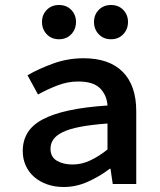

<svg xmlns="http://www.w3.org/2000/svg" viewBox="-20 -736 640 768"><path d="M235 12Q199 12 169 1.5Q139 -9 117 -28Q95 -47 83 -73.5Q71 -100 71 -132Q71 -173 90 -204.5Q109 -236 150 -258Q191 -280 255 -294Q319 -308 410 -314Q407 -356 380 -383Q353 -410 293 -410Q251 -410 210.5 -394.5Q170 -379 132 -358L90 -435Q135 -461 193 -482Q251 -503 314 -503Q417 -503 471 -448.5Q525 -394 525 -291V0H431L422 -61H419Q380 -31 332.5 -9.5Q285 12 235 12ZM270 -78Q307 -78 341.5 -94.5Q376 -111 410 -138V-242Q344 -237 300 -228.5Q256 -220 230 -207Q204 -194 193 -177.5Q182 -161 182 -141Q182 -108 207.5 -93Q233 -78 270 -78ZM216 -579Q186 -579 167 -599Q148 -619 148 -648Q148 -677 167 -696.5Q186 -716 216 -716Q246 -716 265 -696.5Q284 -677 284 -648Q284 -619 265 -599Q246 -579 216 -579ZM424 -579Q394 -579 375 -599Q356 -619 356 -648Q356 -677 375 -696.5Q394 -716 424 -716Q454 -716 473 -696.5Q492 -677 492 -648Q492 -619 473 -599Q454 -579 424 -579Z"/></svg>

Font: Source Code Pro Semibold
Style: Regular
Weight: 600
Monospace: yes
Designer: Paul D. Hunt, Teo Tuominen
Foundry: Adobe Systems Incorporated
Version: Version 2.030;PS 1.000;hotconv 16.6.51;makeotf.lib2.5.65220